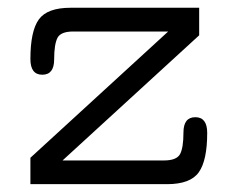

<svg xmlns="http://www.w3.org/2000/svg" viewBox="-20 -470 600 490"><path d="M139.6 -60.5H398.4Q430.7 -60.5 439.5 -76.7Q448.2 -92.8 448.2 -131.8Q448.2 -170.9 478.5 -170.9Q508.8 -170.9 508.8 -130.9Q508.8 -60.5 487.3 -30.3Q465.8 0 406.2 0H57.6V-67.4L409.2 -389.6H167Q135.7 -389.6 127 -374Q118.2 -357.4 118.2 -318.4Q118.2 -279.3 87.9 -279.3Q57.6 -279.3 57.6 -319.3Q57.6 -390.6 79.1 -420.4Q100.6 -450.2 160.2 -450.2H488.3V-379.9Z"/></svg>

Font: Jura
Style: Medium
Weight: 500
Version: Version 2.6.1